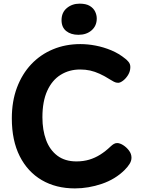

<svg xmlns="http://www.w3.org/2000/svg" viewBox="-20 -1025 792 1067"><path d="M677.1 -698.1Q683.1 -694.1 693.7 -681.9Q704.3 -669.8 704.3 -652.4Q704.3 -629.3 692.4 -609.4Q680.4 -589.4 664.3 -577.1Q648.2 -564.8 636.7 -564.8Q624.1 -564.8 613 -570.8Q601.9 -576.8 593.9 -581.8Q561.1 -602.6 533.9 -614.9Q506.7 -627.3 480.8 -633.1Q454.9 -638.8 425.1 -638.8Q365.1 -638.8 317.4 -609.4Q269.7 -580 242.7 -520.8Q215.7 -461.6 215.7 -373.1Q215.7 -302.4 236.1 -247Q256.6 -191.6 298.8 -159.8Q341.1 -128 404.7 -128Q443.2 -128 475.7 -137.7Q508.2 -147.4 537.5 -165.9Q566.8 -184.4 595 -211.4Q603.8 -219.7 612.3 -224.8Q620.8 -230 630.8 -230Q645.7 -230 664 -218.7Q682.3 -207.3 696.5 -188.8Q710.7 -170.2 710.7 -148.9Q710.7 -131.2 700.3 -114.5Q690 -97.8 673 -80.8Q621 -28.9 546.2 -3.4Q471.4 22 396.1 22Q291 22 212.3 -24Q133.6 -70 89.6 -157Q45.7 -244 45.7 -367Q45.7 -462 74.2 -538Q102.7 -614 153.7 -668Q204.8 -722 274.5 -751Q344.2 -780 426.7 -780Q467.7 -780 511.6 -771.6Q555.4 -763.2 598.2 -745.5Q640.9 -727.8 677.1 -698.1ZM415.9 -831.6Q374.1 -831.6 348.1 -852.4Q322 -873.2 322 -912.9Q322 -955.7 351.5 -980.2Q381 -1004.7 422.3 -1004.7Q458.6 -1004.7 479.3 -991.9Q500 -979.1 508.8 -960.3Q517.7 -941.6 517.7 -922.3Q517.7 -881.4 489.1 -856.5Q460.6 -831.6 415.9 -831.6Z"/></svg>

Font: Playpen Sans Hebrew
Style: Regular
Weight: 400
Designer: Tom Grace, Laura Meseguer, Veronika Burian, José Scaglione
Foundry: TypeTogether
Version: Version 2.000